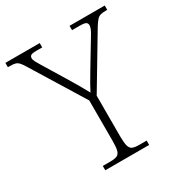

<svg xmlns="http://www.w3.org/2000/svg" viewBox="-177 -837 908 959"><g transform="rotate(-30 276.5 -357.0)"><path d="M154 0V-25H198Q222 -25 235.5 -30.5Q249 -36 254 -54Q259 -72 259 -108V-342L73 -644Q61 -664 52 -673.5Q43 -683 32 -686Q21 -689 0 -689H-10V-714H188V-689H154Q129 -689 122 -683.5Q115 -678 115 -669Q115 -659 121.5 -647Q128 -635 137 -620L215 -492Q234 -461 251.5 -431Q269 -401 284 -373Q292 -389 306 -414Q320 -439 339 -470L427 -616Q437 -632 442.5 -644.5Q448 -657 448 -667Q448 -678 440 -683.5Q432 -689 405 -689H360V-714H563V-689H555Q535 -689 523.5 -685.5Q512 -682 502.5 -671.5Q493 -661 480 -640L303 -344V-109Q303 -73 308 -54.5Q313 -36 326.5 -30.5Q340 -25 364 -25H407V0Z"/></g></svg>

Font: Noto Serif Bengali ExtraLight
Style: Regular
Weight: 250
Version: Version 2.003